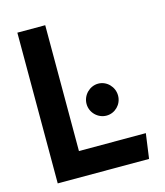

<svg xmlns="http://www.w3.org/2000/svg" viewBox="-106 -784 744 865"><g transform="rotate(-15 265.5 -351.5)"><path d="M274 -312C274 -271 308 -238 348 -238C388 -238 421 -271 421 -312C421 -353 388 -387 348 -387C308 -387 274 -353 274 -312ZM186 -116V-703H56V0H482L498 -116Z"/></g></svg>

Font: Bluebird
Style: Ext
Weight: 400
Designer: Jasper
Foundry: Cannot Into Space Fonts
Version: Version 0.98